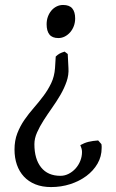

<svg xmlns="http://www.w3.org/2000/svg" viewBox="-20 -489 473 782"><path d="M207 -258.8Q215.3 -266.6 222.9 -270.8Q230.5 -274.9 243.2 -278.8L255.9 -269L258.8 -211.9Q260.7 -184.1 251.2 -156.7Q241.7 -129.4 226.1 -102.5Q210.4 -75.7 192.1 -49.8Q173.8 -23.9 157.7 1.2Q141.6 26.4 130.9 50.5Q120.1 74.7 120.1 98.1Q120.1 158.7 147.5 192.9Q174.8 227.1 226.1 227.1Q243.7 227.1 259.5 219Q275.4 210.9 287.6 197.5Q299.8 184.1 306.9 166.5Q314 148.9 314 129.9Q314 122.6 312 115.7Q310.1 108.9 307.1 102.1Q323.7 92.8 340.8 88.6Q357.9 84.5 379.9 83L393.1 98.1Q394 102.1 394 106V113.8Q394 148.4 377.2 177.5Q360.4 206.5 331.8 227.8Q303.2 249 266.1 261Q229 272.9 188 272.9Q151.9 272.9 124 261.7Q96.2 250.5 77.4 230.2Q58.6 210 48.8 181.9Q39.1 153.8 39.1 120.1Q39.1 83.5 50.5 54Q62 24.4 79.6 -1Q97.2 -26.4 117.7 -49.8Q138.2 -73.2 156.7 -97.9Q175.3 -122.6 188.5 -150.1Q201.7 -177.7 204.1 -211.9ZM286.1 -414.1Q286.1 -397.5 280.8 -383.1Q275.4 -368.7 265.9 -357.7Q256.3 -346.7 243.9 -340.3Q231.4 -334 217.8 -334Q192.9 -334 181.4 -348.4Q169.9 -362.8 169.9 -390.1Q169.9 -406.7 175 -420.9Q180.2 -435.1 189.2 -445.8Q198.2 -456.5 210.4 -462.6Q222.7 -468.8 236.8 -468.8Q262.7 -468.8 274.4 -454.6Q286.1 -440.4 286.1 -414.1Z"/></svg>

Font: Gentium Plus
Style: Regular
Weight: 400
Designer: J. Victor Gaultney, Annie Olsen, Iska Routamaa
Foundry: SIL International
Version: Version 1.510